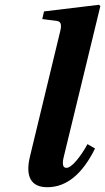

<svg xmlns="http://www.w3.org/2000/svg" viewBox="-20 -762 435 794"><path d="M104 -115.2 229 -632.8Q234.4 -654.3 230.7 -664.3Q227.1 -674.3 212.9 -675.8L154.8 -683.1L162.1 -714.8L389.2 -742.2L395 -736.8L244.1 -115.2Q238.8 -95.2 240.5 -81.5Q242.2 -67.9 254.9 -67.9Q270.5 -67.9 295.7 -97.4Q320.8 -127 341.8 -166L373 -147.9Q293.9 12.2 175.8 12.2Q125 12.2 106.9 -20.3Q88.9 -52.7 104 -115.2Z"/></svg>

Font: Linguistics Pro
Style: Bold Italic
Weight: 700
Italic angle: -12°
Designer: Stefan Peev, Context Ltd
Foundry: Stefan Peev, Context Ltd
Version: Version 001.000